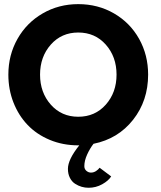

<svg xmlns="http://www.w3.org/2000/svg" viewBox="-20 -692 782 930"><path d="M20.5 -330.5Q20.5 -425.5 64.8 -503.8Q109 -582 186.8 -627Q264.5 -672 359 -672Q454.5 -672 532.2 -627Q610 -582 653.8 -503.8Q697.5 -425.5 697.5 -330.5Q697.5 -204.5 624.8 -112Q552 -19.5 433 4.5Q415.5 27 402 56.8Q388.5 86.5 388.5 113Q388.5 127 398.5 135.5Q408.5 144 420.5 144Q433.5 144 444.8 136.8Q456 129.5 462.5 120.5L518.5 162.5Q505.5 183.5 475 200.5Q444.5 217.5 409 217.5Q392 217.5 375.5 212.8Q359 208 343.5 198Q328 188 318.5 169.2Q309 150.5 309 126Q309 80.5 364 12H359Q284.5 12 221 -14.5Q157.5 -41 113.8 -86.8Q70 -132.5 45.2 -195.5Q20.5 -258.5 20.5 -330.5ZM359 -126.5Q440.5 -126.5 492.5 -185.2Q544.5 -244 544.5 -330.5Q544.5 -417 492.5 -475.8Q440.5 -534.5 359 -534.5Q278 -534.5 226 -475.8Q174 -417 174 -330.5Q174 -244 226 -185.2Q278 -126.5 359 -126.5Z"/></svg>

Font: League Spartan
Style: Bold
Weight: 700
Foundry: The League of Moveable Type
Version: Version 2.002